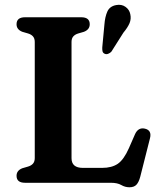

<svg xmlns="http://www.w3.org/2000/svg" viewBox="-20 -773 678 812"><path d="M335 -638.5 311 -631.5Q297.5 -627.5 290 -619Q282.5 -610.5 282.5 -595.5V-104Q282.5 -63 330.5 -63H412Q452.5 -63 478 -80.2Q503.5 -97.5 525 -146L551.5 -206.5Q565 -235 592.5 -229Q623.5 -222 614 -187L573 -25Q567 -2.5 557 8.2Q547 19 527.5 19Q509 19 492.8 9.5Q476.5 0 448.5 0H86Q50 0 50 -29.5Q50 -52 74.5 -61.5L98.5 -68.5Q112 -72.5 119.5 -81Q127 -89.5 127 -104.5V-595.5Q127 -610.5 119.5 -619Q112 -627.5 98.5 -631.5L74.5 -638.5Q50 -648 50 -670.5Q50 -700 86 -700H323.5Q359.5 -700 359.5 -670.5Q359.5 -648 335 -638.5ZM421.5 -668.5Q424 -702 434 -724.2Q444 -746.5 471 -751.5Q494 -756 510.8 -744Q527.5 -732 531 -713Q535.5 -693 527.8 -674.8Q520 -656.5 502 -635L451 -554.5Q445.5 -548.5 437.5 -545.5Q429.5 -542.5 423 -545.5Q415 -549 413.5 -556.5Q412 -564 412.5 -572.5Z"/></svg>

Font: Fraunces 9pt S050 SemiBold
Style: Regular
Weight: 600
Version: Version 1.000; ttfautohint (v1.8.3)